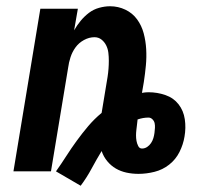

<svg xmlns="http://www.w3.org/2000/svg" viewBox="-20 -548 640 614"><path d="M238 46 159 0Q176 -24 192 -49Q208 -74 225.5 -98Q243 -122 262 -144.5Q281 -167 305 -187L324 -302Q326 -315 327 -328Q328 -341 328 -354Q328 -367 326.5 -379.5Q325 -392 319.5 -403Q314 -414 304.5 -421.5Q295 -429 282 -429Q265 -429 248.5 -420Q232 -411 221.5 -396.5Q211 -382 205.5 -365Q200 -348 198 -332L143 0H23L109 -520H229L217 -451Q226 -467 238 -481.5Q250 -496 264.5 -507Q279 -518 297 -523Q315 -528 332 -528Q358 -528 381 -517Q404 -506 418.5 -486Q433 -466 439.5 -441.5Q446 -417 447.5 -391Q449 -365 446.5 -338.5Q444 -312 440 -286L434 -251Q439 -252 444.5 -252.5Q450 -253 455 -253Q483 -253 509 -244Q535 -235 551 -214.5Q567 -194 571 -166.5Q575 -139 570 -111Q566 -86 554 -62Q542 -38 521 -21.5Q500 -5 474 1.5Q448 8 423 8Q403 8 384.5 4Q366 0 350.5 -9Q335 -18 323 -32.5Q311 -47 305 -65Q288 -37 273 -9Q258 19 238 46ZM434 -73Q443 -73 450.5 -78Q458 -83 463 -90.5Q468 -98 470.5 -106.5Q473 -115 474 -123Q475 -131 475.5 -139Q476 -147 474.5 -154Q473 -161 467.5 -166.5Q462 -172 455 -172Q446 -172 437.5 -170.5Q429 -169 420 -166Q419 -157 418 -148.5Q417 -140 416 -131.5Q415 -123 415 -114.5Q415 -106 416.5 -97.5Q418 -89 422 -81Q426 -73 434 -73Z"/></svg>

Font: Iosevka Extrabold Extended
Style: Italic
Weight: 800
Width: 7
Italic angle: -9°
Monospace: yes
Designer: Belleve Invis
Foundry: Belleve Invis
Version: Version 32.5.0; ttfautohint (v1.8.4)